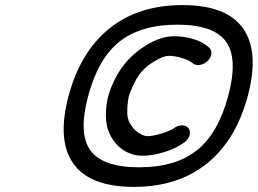

<svg xmlns="http://www.w3.org/2000/svg" viewBox="-20 -1020 1012 754"><path d="M663.8 -517.1Q679 -528.1 695.4 -527.8Q711.9 -527.6 720.5 -516.1Q729 -504.6 724.4 -488.5Q719.7 -472.4 704.8 -461.4Q671.6 -437 625.5 -422.7Q579.3 -408.4 538.3 -408.4Q512.2 -408.4 488.2 -418.2Q464.1 -428 446.3 -444.7Q428.5 -461.4 416.1 -483.4Q403.8 -505.4 399.2 -529.8Q394.5 -554 396.4 -585Q398.2 -616 405.3 -643.1Q412.4 -669.9 427.5 -701.3Q442.6 -732.7 460 -756.6Q496.8 -807.1 554.3 -842.4Q611.8 -877.7 664.1 -877.7Q704.3 -877.7 742.6 -865.6Q780.8 -853.5 802 -832.5Q812.3 -822.5 809.7 -806.6Q807.1 -790.8 793.2 -778.6Q779.3 -766.4 762.2 -764.8Q745.1 -763.2 734.9 -773.2Q725.8 -782 696.4 -791.4Q667 -800.8 643.3 -800.8Q621.6 -800.8 584.7 -778.4Q547.9 -756.1 525.9 -725.8Q516.1 -712.4 503.4 -685.8Q490.7 -659.2 486.3 -643.1Q481.9 -627 480.3 -600.2Q478.8 -573.5 481.4 -560.3Q484.4 -544.9 493.2 -530.6Q502 -516.4 513.2 -506.7Q524.4 -497.1 536.6 -491.2Q548.8 -485.4 558.8 -485.4Q581.8 -485.4 615.6 -496Q649.4 -506.6 663.8 -517.1ZM676.3 -923.1Q533.2 -923.1 449.3 -856.6Q365.5 -790 326.2 -643.1Q286.9 -496.3 334.8 -429.7Q382.8 -363 526.1 -363Q669.2 -363 753.1 -429.6Q836.9 -496.1 876.2 -643.1Q915.5 -789.8 867.6 -856.4Q819.6 -923.1 676.3 -923.1ZM793.1 -378.2Q679.2 -286.1 505.6 -286.1Q332 -286.1 267.6 -378.2Q203.1 -470.2 249.3 -643.1Q295.4 -815.9 409.3 -908Q523.2 -1000 696.8 -1000Q870.4 -1000 934.8 -908Q999.3 -815.9 953.1 -643.1Q907 -470.2 793.1 -378.2Z"/></svg>

Font: Tecnico
Style: GruesoInclinado
Weight: 700
Italic angle: -15°
Version: Version 1.3